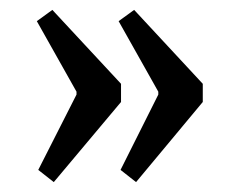

<svg xmlns="http://www.w3.org/2000/svg" viewBox="-20 -426 469 392"><path d="M89.8 -54.2 58.1 -79.1 136.2 -232.9V-238.8L55.2 -382.8L86.9 -405.8L227.1 -254.9V-217.8ZM257.8 -54.2 226.1 -79.1 303.2 -232.9V-238.8L222.2 -382.8L253.9 -405.8L394 -254.9V-217.8Z"/></svg>

Font: Grenze
Style: Regular
Weight: 400
Designer: Renata Polastri
Foundry: Omnibus-Type
Version: Version 1.002;PS 001.002;hotconv 1.0.88;makeotf.lib2.5.64775